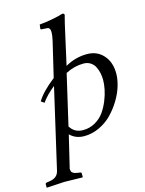

<svg xmlns="http://www.w3.org/2000/svg" viewBox="-165 -778 826 1097"><g transform="rotate(-15 247.5 -229.5)"><path d="M53 161 162 -312Q113 -273 85 -233L66 -246Q95 -296 172 -356L221 -563Q228 -593 228 -613Q228 -641 207 -641L176 -643Q171 -643 171 -648L174 -672Q205 -674 249.5 -682.5Q294 -691 314 -698Q326 -698 326 -688Q315 -648 301 -583L261 -404Q322 -439 390 -439Q450 -439 487 -397.5Q524 -356 524 -289Q524 -255 512 -215Q500 -175 476 -135.5Q452 -96 420.5 -63.5Q389 -31 345.5 -10.5Q302 10 256 10Q205 10 172 -23L128 161Q125 168 126.5 174Q128 180 128.5 183.5Q129 187 133 190.5Q137 194 139.5 195.5Q142 197 146.5 198.5Q151 200 154 200.5Q157 201 161 202L180 205Q186 206 186 213V233L184 235Q116 233 77 233L-27 239L-29 237V218Q-29 212 -19 210L0 207Q44 200 53 161ZM442 -273Q442 -293 438 -312.5Q434 -332 425 -350.5Q416 -369 398.5 -380.5Q381 -392 357 -392Q303 -392 251 -365L182 -67Q207 -25 258 -25Q297 -25 329.5 -43.5Q362 -62 382 -90Q402 -118 416 -152.5Q430 -187 436 -217.5Q442 -248 442 -273Z"/></g></svg>

Font: Linux Libertine O
Style: Italic
Weight: 400
Italic angle: -12°
Designer: Philipp H. Poll
Foundry: Philipp H. Poll
Version: Version 5.1.6